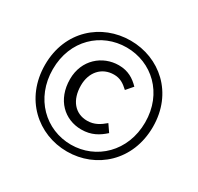

<svg xmlns="http://www.w3.org/2000/svg" viewBox="-157 -916 1146 1113"><g transform="rotate(30 416.0 -359.0)"><path d="M416 12C610 12 777 -133 777 -361C777 -588 610 -730 416 -730C222 -730 55 -588 55 -361C55 -133 222 12 416 12ZM416 -34C247 -34 107 -166 107 -361C107 -556 247 -684 416 -684C584 -684 725 -556 725 -361C725 -166 584 -34 416 -34ZM424 -140C491 -140 535 -167 575 -203L542 -251C509 -223 476 -201 428 -201C347 -201 295 -263 295 -361C295 -449 349 -511 431 -511C471 -511 498 -494 529 -465L567 -509C532 -545 491 -572 428 -572C320 -572 222 -491 222 -361C222 -223 312 -140 424 -140Z"/></g></svg>

Font: Noto Sans Japanese Regular
Style: Regular
Weight: 400
Designer: Ryoko NISHIZUKA (kana & ideographs); Paul D. Hunt (Latin, Greek & Cyrillic); Wenlong ZHANG (bopomofo); Sandoll Communica
Foundry: Adobe Systems Incorporated
Version: Version 1.000;PS 1;hotconv 1.0.78;makeotf.lib2.5.61930